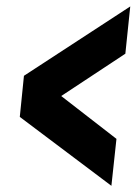

<svg xmlns="http://www.w3.org/2000/svg" viewBox="-20 -707 444 611"><path d="M334.5 -115.7 350.6 -265.1 174.8 -401.4 378.9 -536.1 394.5 -686.5 56.2 -465.8 43 -335Z"/></svg>

Font: Oswald
Style: Heavy
Weight: 800
Designer: Vernon Adams
Foundry: Vernon Adams
Version: 3.0; ttfautohint (v0.95.6-bc232) -l 8 -r 50 -G 200 -x 0 -w "